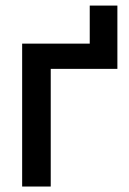

<svg xmlns="http://www.w3.org/2000/svg" viewBox="-20 -682 472 702"><path d="M308.1 -522.5V-661.6H409.2V-522.5ZM409.2 -522.5V-430.2H165.5V0H61V-522.5Z"/></svg>

Font: Inter 28pt Medium
Style: Regular
Weight: 500
Designer: Rasmus Andersson
Foundry: rsms
Version: Version 4.001;git-66647c0bb